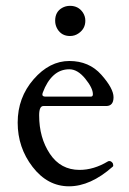

<svg xmlns="http://www.w3.org/2000/svg" viewBox="-20 -637 449 668"><path d="M41.5 0ZM41.5 -210.4Q41.5 -297.4 96.9 -361.1Q152.3 -424.8 221.2 -424.8Q290 -424.8 332.5 -377Q375 -329.1 375 -298.8Q375 -268.6 350.1 -268.1H130.9Q116.2 -268.1 116.2 -235.8Q116.2 -157.7 153.6 -101.8Q190.9 -45.9 256.8 -45.9Q306.2 -45.9 355 -75.2Q357.4 -76.7 360.4 -76.7Q366.2 -76.7 370.6 -71.3Q374 -67.9 374 -61Q374 -58.6 372.1 -57.1Q294.9 11.2 220.2 11.2Q145.5 11.2 93.5 -56.2Q41.5 -123.5 41.5 -210.4ZM127.4 -307.6Q127.4 -300.8 139.2 -300.8H295.9Q303.2 -300.8 303.2 -309.1Q303.2 -330.6 276.6 -363.3Q250 -396 221.2 -396Q189.5 -396 166.3 -374.8Q143.1 -353.5 128.9 -314.9Q127.4 -311 127.4 -307.6ZM276.9 -564.9Q276.9 -537.1 253.4 -521Q240.2 -511.7 223.6 -511.7Q194.3 -511.7 179.7 -536.1Q171.9 -549.3 171.9 -564.9Q171.9 -595.7 195.8 -609.4Q208.5 -616.7 223.6 -616.7Q252.4 -616.7 268.1 -593.8Q276.9 -580.6 276.9 -564.9Z"/></svg>

Font: Junicode
Style: Regular
Weight: 400
Designer: Peter S. Baker
Foundry: Briery Creek Software
Version: Version 0.7.2